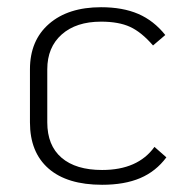

<svg xmlns="http://www.w3.org/2000/svg" viewBox="-20 -501 519 532"><path d="M63 -162V-309Q63 -389 116 -435Q169 -481 260 -481Q320 -481 363 -462.5Q406 -444 438 -404L404 -375Q372 -412 340.5 -426.5Q309 -441 260 -441Q191 -441 151 -405.5Q111 -370 111 -309V-162Q111 -98 150.5 -64Q190 -30 263 -30Q362 -30 408 -94L441 -65Q412 -26 368.5 -7.5Q325 11 263 11Q166 11 114.5 -34Q63 -79 63 -162Z"/></svg>

Font: KoHo Light
Style: Regular
Weight: 300
Version: Version 1.000; ttfautohint (v1.6)